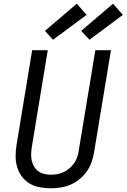

<svg xmlns="http://www.w3.org/2000/svg" viewBox="-20 -1005 681 1033"><path d="M254 8Q223 8 193.5 2.5Q164 -3 139.5 -17.5Q115 -32 98 -55Q81 -78 72.5 -105.5Q64 -133 64 -163.5Q64 -194 69 -225L153 -735H237L151 -213Q148 -194 147.5 -175.5Q147 -157 151 -140Q155 -123 164 -108Q173 -93 187 -83Q201 -73 218.5 -69Q236 -65 254 -65Q272 -65 290 -68.5Q308 -72 324.5 -80Q341 -88 355.5 -101Q370 -114 380.5 -129.5Q391 -145 396.5 -162.5Q402 -180 404 -197L493 -735H577L486 -185Q482 -159 472.5 -132.5Q463 -106 447 -83Q431 -60 408.5 -41.5Q386 -23 360.5 -12Q335 -1 307.5 3.5Q280 8 254 8ZM461 -791 417 -839 588 -985 641 -925ZM265 -791 222 -839 393 -985 446 -925Z"/></svg>

Font: Iosevka Aile
Style: Italic
Weight: 400
Italic angle: -9°
Designer: Belleve Invis
Foundry: Belleve Invis
Version: Version 28.0.1; ttfautohint (v1.8.4)